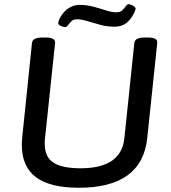

<svg xmlns="http://www.w3.org/2000/svg" viewBox="-20 -879 806 906"><path d="M352 7Q216 7 149.5 -43Q83 -93 83 -195Q83 -213 85 -232L131 -677Q134 -702 180 -702H196Q242 -702 240 -677L193 -232Q192 -224 191.5 -217Q191 -210 191 -202Q191 -138 232 -111.5Q273 -85 361 -85Q553 -85 567 -228L614 -677Q617 -702 662 -702H678Q725 -702 722 -677L675 -229Q651 7 352 7ZM287 -751Q280 -751 267.5 -756.5Q255 -762 255 -770Q255 -779 261 -791Q280 -826 304.5 -841Q329 -856 355 -856Q389 -856 420.5 -847.5Q452 -839 480 -830Q508 -821 529 -821Q547 -821 557 -830.5Q567 -840 573.5 -849.5Q580 -859 587 -859Q596 -859 608 -852Q620 -845 620 -837Q620 -835 617 -827Q614 -819 607 -807Q592 -781 571.5 -767Q551 -753 520 -753Q485 -753 452.5 -762Q420 -771 392 -779.5Q364 -788 344 -788Q327 -788 317.5 -779Q308 -770 301 -760.5Q294 -751 287 -751Z"/></svg>

Font: Asap Semi Expanded Semi Expanded Medium
Style: Italic
Weight: 500
Width: 6
Italic angle: -6°
Designer: Pablo Cosgaya
Foundry: Omnibus-Type
Version: Version 3.001; ttfautohint (v1.8.4.7-5d5b)